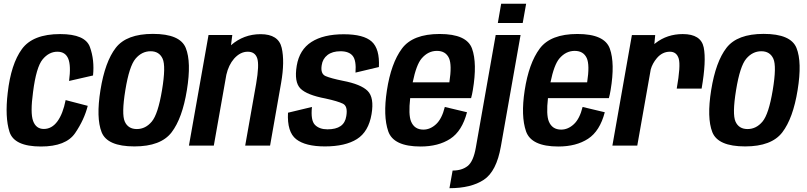

<svg xmlns="http://www.w3.org/2000/svg" viewBox="-20 -784 4347 1034"><path d="M200.5 5Q56.5 5 31.2 -73.8Q6 -152.5 21.5 -284Q39 -439 98 -519.8Q157 -600.5 304 -600.5Q439 -600.5 464.2 -530.8Q489.5 -461 481 -377.5L352 -348Q363 -430.5 347.5 -468Q332 -505.5 289 -505.5Q243.5 -505.5 209.2 -463.8Q175 -422 158 -288.5Q142.5 -176 158.2 -132.8Q174 -89.5 216 -89.5Q259 -89.5 289 -130.2Q319 -171 333.5 -245L452.5 -214Q434 -140 384.8 -67.5Q335.5 5 200.5 5Z M704 4.5Q557.5 4.5 527.2 -72.2Q497 -149 521 -299Q545.5 -451.5 603.5 -526.5Q661.5 -601.5 803.5 -601.5Q950 -601.5 980.5 -525.5Q1011 -449.5 986.5 -299Q962 -147 904 -71.2Q846 4.5 704 4.5ZM717 -89Q763.5 -89 797.2 -129Q831 -169 852.5 -298.5Q874 -427.5 855.8 -467.8Q837.5 -508 791 -508Q744 -508 710 -468Q676 -428 655 -298.5Q634 -169.5 652 -129.2Q670 -89 717 -89Z M997.5 0 1103 -595.5H1231L1224 -540.5Q1292.5 -600 1383.5 -600Q1480 -600 1497 -526.5Q1514 -453 1494 -338L1434.5 0H1300.5L1359.5 -333.5Q1377 -435 1365.2 -470.2Q1353.5 -505.5 1314 -505.5Q1274 -505.5 1240.5 -468Q1211 -434 1199 -381.5L1131.5 0Z M1729.5 4.5Q1625 4.5 1575.2 -34.2Q1525.5 -73 1531 -177L1660 -208Q1652.5 -135.5 1676.2 -111.5Q1700 -87.5 1743.5 -87.5Q1789 -87.5 1814.2 -105Q1839.5 -122.5 1845 -159Q1854 -212 1826.8 -225.5Q1799.5 -239 1733 -253.5Q1632.5 -272.5 1598 -307.2Q1563.5 -342 1578 -430Q1592.5 -516.5 1657.2 -558Q1722 -599.5 1831 -599.5Q1938.5 -599.5 1982 -560Q2025.5 -520.5 2020.5 -423L1894.5 -393Q1899.5 -458 1879.5 -483Q1859.5 -508 1813.5 -508Q1770 -508 1743.8 -487.8Q1717.5 -467.5 1712.5 -433Q1705 -386.5 1733.5 -374.2Q1762 -362 1826 -349Q1923.5 -330.5 1959.8 -294.5Q1996 -258.5 1981 -169.5Q1965 -74.5 1902.2 -35Q1839.5 4.5 1729.5 4.5Z M2245 5Q2099 5 2070.8 -77Q2042.5 -159 2063.5 -296.5Q2086 -443.5 2144.5 -522.2Q2203 -601 2347.5 -601Q2494 -601 2522.2 -522Q2550.5 -443 2526.5 -299.5Q2522.5 -274.5 2517 -255.5H2189Q2179 -166.5 2193.5 -130.5Q2211.5 -86 2260 -86Q2297 -86 2328.5 -115.2Q2360 -144.5 2375.5 -208L2495 -179.5Q2468.5 -78 2404.8 -36.5Q2341 5 2245 5ZM2202.5 -340.5H2400Q2414.5 -434 2398 -471Q2380 -510 2333 -510Q2285.5 -510 2250.5 -469Q2222 -435.5 2202.5 -340.5Z M2400.5 229.5 2417.5 134.5Q2467.5 134.5 2498.5 110Q2529.5 85.5 2542.5 11L2649.5 -595.5H2783.5L2677.5 4Q2654 139 2585.5 184.2Q2517 229.5 2400.5 229.5ZM2679 -764H2813.5L2795 -660H2661Z M2987 5Q2841 5 2812.8 -77Q2784.5 -159 2805.5 -296.5Q2828 -443.5 2886.5 -522.2Q2945 -601 3089.5 -601Q3236 -601 3264.2 -522Q3292.5 -443 3268.5 -299.5Q3264.5 -274.5 3259 -255.5H2931Q2921 -166.5 2935.5 -130.5Q2953.5 -86 3002 -86Q3039 -86 3070.5 -115.2Q3102 -144.5 3117.5 -208L3237 -179.5Q3210.5 -78 3146.8 -36.5Q3083 5 2987 5ZM2944.5 -340.5H3142Q3156.5 -434 3140 -471Q3122 -510 3075 -510Q3027.5 -510 2992.5 -469Q2964 -435.5 2944.5 -340.5Z M3624.5 -307Q3646.5 -431 3635.2 -468.2Q3624 -505.5 3587.5 -505.5Q3547 -505.5 3517.5 -471Q3493.5 -442.5 3484.5 -410L3412 0H3278L3383 -595H3508.5L3504 -546.5Q3507 -549 3510.5 -552Q3573 -600.5 3657 -600.5Q3755 -600.5 3769.8 -528.5Q3784.5 -456.5 3758.5 -307Z M3993 4.5Q3846.5 4.5 3816.2 -72.2Q3786 -149 3810 -299Q3834.5 -451.5 3892.5 -526.5Q3950.5 -601.5 4092.5 -601.5Q4239 -601.5 4269.5 -525.5Q4300 -449.5 4275.5 -299Q4251 -147 4193 -71.2Q4135 4.5 3993 4.5ZM4006 -89Q4052.5 -89 4086.2 -129Q4120 -169 4141.5 -298.5Q4163 -427.5 4144.8 -467.8Q4126.5 -508 4080 -508Q4033 -508 3999 -468Q3965 -428 3944 -298.5Q3923 -169.5 3941 -129.2Q3959 -89 4006 -89Z"/></svg>

Font: Anybody SemiBold
Style: Italic
Weight: 600
Italic angle: -10°
Designer: Tyler Finck
Foundry: Etcetera Type Company
Version: Version 1.010; ttfautohint (v1.8.3) -l 8 -r 50 -G 200 -x 14 